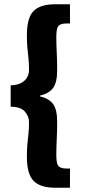

<svg xmlns="http://www.w3.org/2000/svg" viewBox="-20 -728 400 900"><path d="M238 152Q169 152 137.5 120Q106 88 106 6Q106 -29 108.5 -53.5Q111 -78 113.5 -101.5Q116 -125 116 -156Q116 -182 97 -204.5Q78 -227 30 -228V-328Q62 -329 81 -340Q100 -351 108 -367Q116 -383 116 -400Q116 -431 113.5 -454.5Q111 -478 108.5 -502.5Q106 -527 106 -562Q106 -645 137.5 -676.5Q169 -708 238 -708H308V-618H292Q264 -618 254 -606.5Q244 -595 244 -556Q244 -518 246 -481Q248 -444 248 -400Q248 -340 228 -314.5Q208 -289 168 -280V-276Q208 -267 228 -241.5Q248 -216 248 -156Q248 -113 246 -75.5Q244 -38 244 0Q244 39 254 50.5Q264 62 292 62H308V152Z"/></svg>

Font: Mada Black
Style: Regular
Weight: 900
Designer: Khaled Hosny
Version: Version 1.5